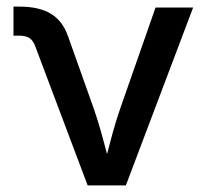

<svg xmlns="http://www.w3.org/2000/svg" viewBox="-20 -564 628 584"><path d="M246.6 0 87.9 -421.4Q81.1 -440.9 69.6 -448.2Q58.1 -455.6 37.6 -455.6H21V-543.9H39.6Q98.6 -543.9 134.8 -522.2Q170.9 -500.5 187.5 -452.1L264.6 -235.4Q281.7 -185.5 294.7 -136.2Q307.6 -86.9 321.3 -38.1H290.5Q303.7 -86.9 316.4 -136.2Q329.1 -185.5 346.2 -235.4L453.1 -541H567.4L362.8 0Z"/></svg>

Font: Inter 17pt Medium
Style: Regular
Weight: 500
Version: Version 4.001;git-66647c0bb